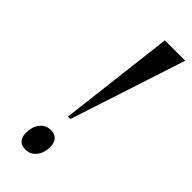

<svg xmlns="http://www.w3.org/2000/svg" viewBox="-238 -747 787 787"><g transform="rotate(45 156.0 -353.5)"><path d="M134 -212H148L312 -714H194ZM107 7C144 7 171 -26 171 -73C171 -109 151 -124 123 -124C83 -124 59 -87 59 -44C59 -8 78 7 107 7Z"/></g></svg>

Font: Noto Serif Display Condensed Medium
Style: Italic
Weight: 500
Width: 3
Italic angle: -12°
Designer: Monotype Design Team
Foundry: Monotype Imaging Inc.
Version: Version 2.009